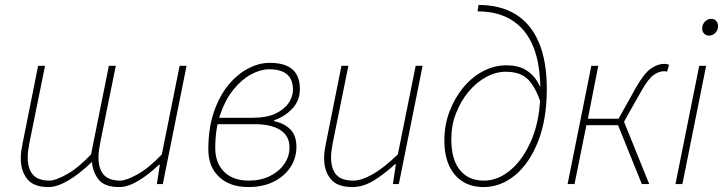

<svg xmlns="http://www.w3.org/2000/svg" viewBox="-20 -744 2922 776"><path d="M176 12Q116 12 90 -20.5Q64 -53 64 -104Q64 -122 66 -134.5Q68 -147 72 -168L134 -478H162L100 -172Q96 -150 94 -136.5Q92 -123 92 -108Q92 -62 113 -38Q134 -14 180 -14Q204 -14 250 -39.5Q296 -65 348 -120L420 -478H448L386 -172Q382 -150 380 -136.5Q378 -123 378 -108Q378 -62 399 -38Q420 -14 466 -14Q490 -14 536 -39.5Q582 -65 634 -120L706 -478H734L638 0H614L626 -78H622Q582 -39 539.5 -13.5Q497 12 462 12Q402 12 378 -19Q354 -50 352 -90Q301 -41 256 -14.5Q211 12 176 12Z M984 12Q909 12 865.5 -29Q822 -70 822 -140Q822 -226 844.5 -291.5Q867 -357 903.5 -401Q940 -445 983.5 -467.5Q1027 -490 1070 -490Q1132 -490 1162 -463.5Q1192 -437 1192 -384Q1192 -337 1161 -304.5Q1130 -272 1088 -258V-254Q1126 -247 1152 -222.5Q1178 -198 1178 -150Q1178 -105 1154 -68.5Q1130 -32 1086.5 -10Q1043 12 984 12ZM986 -14Q1033 -14 1070 -32Q1107 -50 1128.5 -80.5Q1150 -111 1150 -148Q1150 -195 1113 -218.5Q1076 -242 1011 -242H845L850 -268H1002Q1057 -268 1092.5 -284.5Q1128 -301 1146 -327Q1164 -353 1164 -382Q1164 -464 1068 -464Q1033 -464 995 -443.5Q957 -423 924 -382.5Q891 -342 870.5 -282.5Q850 -223 850 -146Q850 -85 886 -49.5Q922 -14 986 -14Z M1404 12Q1343 12 1316.5 -20.5Q1290 -53 1290 -104Q1290 -122 1292 -134.5Q1294 -147 1298 -168L1360 -478H1388L1326 -172Q1322 -150 1320 -136.5Q1318 -123 1318 -108Q1318 -62 1339 -38Q1360 -14 1408 -14Q1441 -14 1486 -39.5Q1531 -65 1588 -120L1660 -478H1688L1592 0H1568L1580 -80H1576Q1534 -41 1491 -14.5Q1448 12 1404 12Z M1934 12Q1886 12 1850.5 -10Q1815 -32 1795.5 -74Q1776 -116 1776 -176Q1776 -239 1797 -294Q1818 -349 1853 -391Q1888 -433 1933 -456.5Q1978 -480 2026 -480Q2074 -480 2104 -462Q2134 -444 2151.5 -415Q2169 -386 2178 -352L2168 -320Q2149 -384 2118 -419Q2087 -454 2024 -454Q1984 -454 1944.5 -432.5Q1905 -411 1873.5 -373Q1842 -335 1823 -286Q1804 -237 1804 -182Q1804 -100 1838.5 -57Q1873 -14 1936 -14Q1994 -14 2046 -59Q2098 -104 2131 -185.5Q2164 -267 2164 -378Q2164 -539 2098.5 -618.5Q2033 -698 1910 -698L1914 -724Q2002 -724 2063.5 -686.5Q2125 -649 2157.5 -573.5Q2190 -498 2190 -384Q2190 -262 2155 -173Q2120 -84 2062 -36Q2004 12 1934 12Z M2274 0 2370 -478H2398L2356 -264H2480L2548 -386Q2583 -448 2611 -467Q2639 -486 2664 -486Q2676 -486 2684 -482L2676 -454Q2672 -456 2669 -456Q2666 -456 2662 -456Q2644 -456 2622.5 -441.5Q2601 -427 2572 -376L2502 -252L2604 0H2574L2478 -238H2350L2302 0Z M2710 0 2806 -478H2834L2738 0ZM2846 -600Q2834 -600 2826 -608Q2818 -616 2818 -628Q2818 -646 2829.5 -657Q2841 -668 2854 -668Q2866 -668 2874 -660Q2882 -652 2882 -638Q2882 -622 2871 -611Q2860 -600 2846 -600Z"/></svg>

Font: Source Sans 3 ExtraLight
Style: Italic
Weight: 250
Italic angle: -11°
Designer: Paul D. Hunt
Foundry: Adobe
Version: Version 3.046;hotconv 1.0.118;makeotfexe 2.5.65603